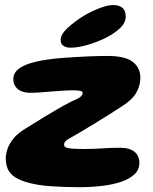

<svg xmlns="http://www.w3.org/2000/svg" viewBox="-20 -736 621 779"><path d="M299 23.5Q243 23.5 185 19.5Q127 15.5 84 2Q43 -10 23.2 -32.5Q3.5 -55 3.5 -93Q3.5 -110 10 -130.5Q16.5 -151 33.8 -173Q51 -195 84.5 -215Q101 -225 120.2 -237Q139.5 -249 160.2 -261.8Q181 -274.5 201 -286.2Q221 -298 239.5 -308.2Q258 -318.5 272.5 -325.5Q301.5 -337.5 308.5 -345Q315.5 -352.5 315.5 -358.5Q315.5 -365.5 305 -367.5Q294.5 -369.5 277 -369.5Q257 -369.5 233.8 -368Q210.5 -366.5 186.5 -364.5Q162.5 -362.5 140.8 -361Q119 -359.5 101.5 -359.5Q82.5 -359.5 67.2 -365.8Q52 -372 43 -384.5Q34 -397 34 -415Q34 -438 52 -453.5Q70 -469 100.2 -478.5Q130.5 -488 167 -493.5Q203.5 -499 240.5 -501.5Q259 -503 281.8 -504.2Q304.5 -505.5 329 -506.8Q353.5 -508 376 -508.5Q398.5 -509 416 -509Q487.5 -509 518.5 -485.2Q549.5 -461.5 549.5 -420Q549.5 -389 532.8 -359.8Q516 -330.5 473 -303.5Q447.5 -287 418.2 -268.5Q389 -250 360.2 -232.5Q331.5 -215 307.5 -200.8Q283.5 -186.5 268 -178Q251.5 -169.5 245.8 -163Q240 -156.5 240 -149Q240 -141.5 248.2 -137.8Q256.5 -134 274.5 -132.8Q292.5 -131.5 322.5 -131.5Q359.5 -131.5 394.2 -134Q429 -136.5 468 -136.5Q506 -136.5 525.8 -120.2Q545.5 -104 545.5 -75.5Q545.5 -48 526 -29.2Q506.5 -10.5 472.5 1.2Q438.5 13 394 18.2Q349.5 23.5 299 23.5ZM266 -542.5Q249 -542.5 237.5 -550Q226 -557.5 226 -575Q226 -596.5 255.5 -623.8Q285 -651 326 -675.5Q356 -692.5 386.8 -704Q417.5 -715.5 439.5 -715.5Q463.5 -715.5 476.8 -704.2Q490 -693 490 -668.5Q490 -643 466.2 -621Q442.5 -599 405.5 -580.5Q370.5 -564 332.8 -553.2Q295 -542.5 266 -542.5Z"/></svg>

Font: Gluten
Style: Bold
Weight: 700
Designer: Tyler Finck
Foundry: Etcetera Type Company
Version: Version 1.204